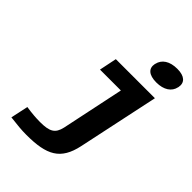

<svg xmlns="http://www.w3.org/2000/svg" viewBox="-263 -837 1157 1157"><g transform="rotate(45 315.5 -258.5)"><path d="M431 -648 430 -645C421 -601 450 -573 515 -573C578 -573 619 -601 628 -645L629 -648C638 -693 609 -721 547 -721C481 -721 441 -693 431 -648ZM46 193C106 200 141 204 184 204C358 204 435 163 466 18L576 -500H243L220 -388H398L314 12C300 74 269 91 188 91C153 91 116 88 70 81Z"/></g></svg>

Font: LT Wave Mono Bold
Style: Italic
Weight: 700
Designer: Daniel Lyons
Version: Version 2.5 (Glyphs App)